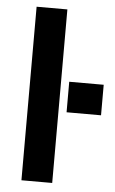

<svg xmlns="http://www.w3.org/2000/svg" viewBox="-52 -741 466 777"><g transform="rotate(5 181.5 -352.5)"><path d="M65 0V-705H190V0ZM223 -414H363V-290H223Z"/></g></svg>

Font: wassup Sans
Style: Bold
Weight: 700
Version: Version 2.001